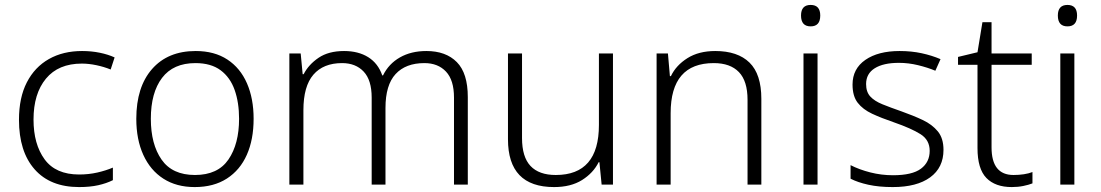

<svg xmlns="http://www.w3.org/2000/svg" viewBox="-20 -749 4467 779"><path d="M301 10Q184 10 120.5 -62Q57 -134 57 -263Q57 -353 89 -415Q121 -477 178.5 -509.5Q236 -542 313 -542Q351 -542 385 -535Q419 -528 445 -516L429 -467Q402 -478 371 -484.5Q340 -491 312 -491Q217 -491 166.5 -430Q116 -369 116 -264Q116 -164 161 -102.5Q206 -41 301 -41Q340 -41 375 -49Q410 -57 438 -69V-18Q412 -5 378.5 2.5Q345 10 301 10Z M1009 -267Q1009 -183 981.5 -121Q954 -59 900.5 -24.5Q847 10 770 10Q696 10 643 -24Q590 -58 561.5 -120.5Q533 -183 533 -267Q533 -396 597 -469Q661 -542 774 -542Q850 -542 902.5 -507.5Q955 -473 982 -411Q1009 -349 1009 -267ZM592 -267Q592 -164 635.5 -101.5Q679 -39 771 -39Q864 -39 907 -102Q950 -165 950 -267Q950 -333 932 -384Q914 -435 875 -464Q836 -493 773 -493Q683 -493 637.5 -433Q592 -373 592 -267Z M1710 -542Q1789 -542 1833.5 -497Q1878 -452 1878 -355V0H1822V-353Q1822 -424 1789.5 -458.5Q1757 -493 1702 -493Q1626 -493 1585 -448.5Q1544 -404 1544 -311V0H1488V-353Q1488 -424 1455.5 -458.5Q1423 -493 1368 -493Q1292 -493 1251.5 -446Q1211 -399 1211 -302V0H1154V-532H1200L1208 -448H1212Q1232 -487 1272.5 -514.5Q1313 -542 1376 -542Q1434 -542 1474 -517Q1514 -492 1531 -443H1534Q1557 -490 1602.5 -516Q1648 -542 1710 -542Z M2467 -532V0H2421L2412 -91H2409Q2387 -47 2341.5 -18.5Q2296 10 2228 10Q2041 10 2041 -184V-532H2098V-189Q2098 -112 2132.5 -75.5Q2167 -39 2235 -39Q2410 -39 2410 -242V-532Z M2882 -542Q2973 -542 3021 -495Q3069 -448 3069 -348V0H3013V-344Q3013 -420 2978 -456.5Q2943 -493 2876 -493Q2701 -493 2701 -290V0H2644V-532H2690L2698 -440H2702Q2723 -484 2769 -513Q2815 -542 2882 -542Z M3269 -729Q3308 -729 3308 -686Q3308 -642 3269 -642Q3230 -642 3230 -686Q3230 -729 3269 -729ZM3297 -532V0H3240V-532Z M3808 -141Q3808 -69 3754 -29.5Q3700 10 3602 10Q3546 10 3503 0.5Q3460 -9 3431 -24V-79Q3466 -61 3511 -49.5Q3556 -38 3603 -38Q3681 -38 3716.5 -64.5Q3752 -91 3752 -137Q3752 -181 3715 -204.5Q3678 -228 3606 -253Q3556 -270 3518.5 -287.5Q3481 -305 3460 -332Q3439 -359 3439 -406Q3439 -470 3491 -506Q3543 -542 3630 -542Q3678 -542 3719.5 -533Q3761 -524 3796 -509L3775 -462Q3744 -475 3705 -484.5Q3666 -494 3627 -494Q3564 -494 3529 -472Q3494 -450 3494 -408Q3494 -376 3511 -357.5Q3528 -339 3560 -326Q3592 -313 3638 -297Q3686 -280 3724 -262Q3762 -244 3785 -216Q3808 -188 3808 -141Z M4092 -39Q4114 -39 4134 -42Q4154 -45 4169 -51V-5Q4154 1 4132 5.5Q4110 10 4085 10Q4018 10 3982 -27Q3946 -64 3946 -148V-486H3867V-518L3946 -537L3966 -659H4003V-532H4166V-486H4003V-151Q4003 -39 4092 -39Z M4311 -729Q4350 -729 4350 -686Q4350 -642 4311 -642Q4272 -642 4272 -686Q4272 -729 4311 -729ZM4339 -532V0H4282V-532Z"/></svg>

Font: Noto Sans Arabic Light
Style: Regular
Weight: 300
Designer: Monotype Design Team, Nadine Chahine, Nizar Qandah and Khaled Hosny
Foundry: Monotype Imaging Inc.
Version: Version 2.012; ttfautohint (v1.8.4.7-5d5b)